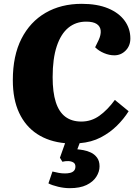

<svg xmlns="http://www.w3.org/2000/svg" viewBox="-20 -736 723 1003"><path d="M344 247Q315 247 283.5 239.5Q252 232 233 222L254 160Q271 164 286.5 167Q302 170 320 170Q334 170 346.5 167Q359 164 366.5 156Q374 148 374 134Q374 119 363 112.5Q352 106 336.5 105.5Q321 105 306 109L293 88L320 12Q235 4 174 -36Q113 -76 80 -146.5Q47 -217 47 -317Q47 -445 92 -533.5Q137 -622 218 -669Q299 -716 407 -716Q488 -716 544.5 -692.5Q601 -669 631 -628Q661 -587 661 -535Q661 -497 636.5 -472Q612 -447 577 -447Q551 -447 523.5 -458.5Q496 -470 477 -489L495 -526Q508 -554 506 -576Q504 -598 485.5 -610.5Q467 -623 430 -623Q376 -623 337 -591Q298 -559 276.5 -494.5Q255 -430 255 -333Q255 -254 271.5 -202.5Q288 -151 321.5 -126Q355 -101 405 -101Q457 -101 499.5 -131.5Q542 -162 580 -214L652 -155Q627 -115 590.5 -79Q554 -43 506 -18Q458 7 396 12L384 44Q397 45 416.5 48.5Q436 52 455 61Q474 70 487 87.5Q500 105 500 133Q500 161 483 187.5Q466 214 432 230.5Q398 247 344 247Z"/></svg>

Font: Literata ExtraBold
Style: Italic
Weight: 800
Italic angle: -2°
Designer: Latin by Veronika Burian and Jose Scaglione. Greek by Irene Vlachou. Cyrillic by Vera Evstafieva
Foundry: TypeTogether
Version: Version 3.002